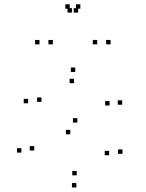

<svg xmlns="http://www.w3.org/2000/svg" viewBox="-20 -828 660 870"><path d="M107.5 -360V-380H87.5V-360ZM298.5 -219.5V-239.5H278.5V-219.5ZM474.5 -124.5V-144.5H454.5V-124.5ZM327.5 -33.5V-53.5H307.5V-33.5ZM135 -146V-166H115V-146ZM77 -136.5V-156.5H57V-136.5ZM326 21.5V1.5H306V21.5ZM535 -131V-151H515V-131ZM330.5 -272.5V-292.5H310.5V-272.5ZM168 -366.5V-386.5H148V-366.5ZM315.5 -451V-471H295.5V-451ZM476.5 -350V-370H456.5V-350ZM533.5 -353.5V-373.5H513.5V-353.5ZM321 -502V-522H301V-502ZM219.5 -627V-647H199.5V-627ZM334 -771V-791H314V-771ZM306 -771V-791H286V-771ZM420.5 -627V-647H400.5V-627ZM481 -627V-647H461V-627ZM344 -788.5V-808.5H324V-788.5ZM296 -788.5V-808.5H276V-788.5ZM159 -627V-647H139V-627Z"/></svg>

Font: Monaspace Neon Dots Var
Style: Regular
Weight: 400
Designer: Riley Cran and the Lettermatic Team
Version: Version 1.100 (Monaspace Neon Dots)